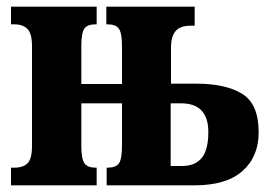

<svg xmlns="http://www.w3.org/2000/svg" viewBox="-20 -556 803 576"><path d="M13 -53H23Q50 -53 63 -66.5Q76 -80 76 -118V-418Q76 -455 62.5 -469Q49 -483 23 -483H13V-536H270V-483H266Q242 -483 233 -470Q224 -457 224 -418V-304H346V-417Q346 -457 336.5 -470Q327 -483 303 -483H299V-536H564V-479H553Q521 -479 507 -463Q493 -447 493 -412V-305H569Q657 -305 706.5 -274.5Q756 -244 756 -159Q756 -86 707.5 -43Q659 0 564 0H300V-53H303Q327 -53 336.5 -65.5Q346 -78 346 -120V-246H224V-118Q224 -79 233.5 -66Q243 -53 266 -53H270V0H13ZM526 -58Q565 -58 585 -82Q605 -106 605 -160Q605 -246 523 -246H492V-58Z"/></svg>

Font: Noto Serif CondExtraBold
Style: Regular
Weight: 800
Width: 3
Designer: Monotype Design Team
Foundry: Monotype Imaging Inc.
Version: Version 1.001